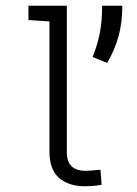

<svg xmlns="http://www.w3.org/2000/svg" viewBox="-20 -645 478 669"><path d="M212.9 -114.3Q212.9 -49.8 278.3 -49.8Q293 -49.8 330.1 -53.7L334 -1Q307.6 3.9 274.4 3.9Q219.7 3.9 186 -24.9Q152.3 -53.7 152.3 -117.2V-570.3L79.1 -575.2V-625H212.9ZM335.9 -625H406.2Q406.2 -566.4 393.1 -518.6Q379.9 -470.7 353.5 -425.8L302.7 -446.3Q320.3 -490.2 328.1 -531.7Q335.9 -573.2 335.9 -625Z"/></svg>

Font: Sudo Light
Style: Regular
Weight: 300
Monospace: yes
Designer: Jens Kutilek
Foundry: Jens Kutilek
Version: Version 0.040